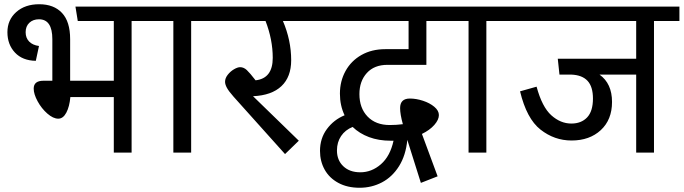

<svg xmlns="http://www.w3.org/2000/svg" viewBox="-20 -720 3226 906"><path d="M721 -621H601V0H517V-262H312Q308 -217 293 -188.5Q278 -160 255 -160Q231 -160 203.5 -184Q176 -208 157.5 -242Q139 -276 139 -302Q139 -339 185 -339H227V-535Q227 -629 164 -629Q136 -629 118.5 -612.5Q101 -596 101 -568Q101 -541 117.5 -524Q134 -507 164 -503L149 -433Q86 -434 50.5 -472Q15 -510 15 -568Q15 -626 56.5 -663Q98 -700 165 -700Q234 -700 272.5 -659Q311 -618 311 -535V-339H517V-621H347L336 -689H721Z M1002 -621H882V0H798V-621H681V-689H1002Z M1472 -621H1315Q1354 -530 1354 -436Q1354 -357 1308 -313.5Q1262 -270 1174 -266L1390 -56L1325 7L1082 -264Q1059 -290 1050.5 -306Q1042 -322 1042 -334Q1042 -351 1054.5 -367Q1067 -383 1084 -393Q1101 -403 1113 -403Q1130 -403 1144.5 -389.5Q1159 -376 1186 -341Q1267 -350 1267 -447Q1267 -533 1233 -621H962V-689H1472Z M1676 -276Q1676 -210 1714.5 -170Q1753 -130 1819 -130Q1851 -130 1881 -134Q1868 -181 1868 -210Q1868 -255 1914 -255Q1944 -255 1976 -244.5Q2008 -234 2029.5 -216Q2051 -198 2051 -177Q2051 -155 2029.5 -130.5Q2008 -106 1971 -88L2045 112L1966 143L1902 -60Q1895 13 1863 64Q1831 115 1782.5 140.5Q1734 166 1677 166Q1619 166 1576.5 143Q1534 120 1512 80.5Q1490 41 1490 -8Q1490 -67 1522.5 -111Q1555 -155 1606 -176Q1584 -222 1584 -278Q1584 -337 1610.5 -385Q1637 -433 1685.5 -460.5Q1734 -488 1798 -488H1908V-621H1432V-689H2114V-621H1992V-414H1808Q1746 -414 1711 -375.5Q1676 -337 1676 -276ZM1644 -121Q1609 -107 1589.5 -78Q1570 -49 1570 -10Q1570 36 1600 64.5Q1630 93 1680 93Q1734 93 1777.5 55Q1821 17 1837 -56H1823Q1767 -56 1721.5 -73Q1676 -90 1644 -121Z M2395 -621H2275V0H2191V-621H2074V-689H2395Z M3186 -621H3066V0H2982V-368H2809Q2868 -326 2868 -239Q2868 -155 2815 -106Q2762 -57 2677 -57Q2596 -57 2530.5 -108.5Q2465 -160 2434 -289L2512 -311Q2538 -215 2581.5 -176Q2625 -137 2676 -137Q2723 -137 2750.5 -166Q2778 -195 2778 -255Q2778 -311 2752.5 -338.5Q2727 -366 2676 -368H2620L2612 -443H2982V-621H2355V-689H3186Z"/></svg>

Font: FiraGOUPP
Style: Medium
Weight: 400
Designer: bBox Type
Foundry: bBox Type GmbH
Version: Version 1.001